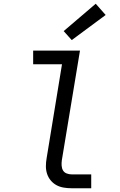

<svg xmlns="http://www.w3.org/2000/svg" viewBox="-20 -1005 640 1025"><path d="M363 0Q341 0 320 -3.5Q299 -7 281.5 -16.5Q264 -26 251 -41.5Q238 -57 231.5 -76.5Q225 -96 225 -117.5Q225 -139 229 -161L311 -662H157V-735H407L310 -149Q308 -135 309 -120.5Q310 -106 316.5 -95Q323 -84 336 -79Q349 -74 363 -74H467V0ZM363 -791 320 -839 491 -985 544 -925Z"/></svg>

Font: Iosevka SS04 Extended
Style: Italic
Weight: 400
Width: 7
Italic angle: -9°
Monospace: yes
Designer: Belleve Invis
Foundry: Belleve Invis
Version: Version 19.0.0; ttfautohint (v1.8.4)